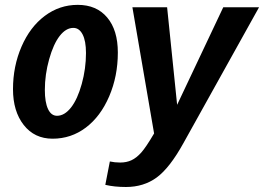

<svg xmlns="http://www.w3.org/2000/svg" viewBox="-20 -558 1081 786"><path d="M462.4 -342.8Q462.4 -246.1 427 -163.6Q391.6 -81.1 331.3 -35.6Q271 9.8 195.3 9.8Q121.1 9.8 77.1 -46.4Q33.2 -102.5 33.2 -192.9Q33.2 -286.6 68.1 -367.2Q103 -447.8 163.3 -492.9Q223.6 -538.1 298.3 -538.1Q375.5 -538.1 418.9 -486.3Q462.4 -434.6 462.4 -342.8ZM213.4 -84Q244.1 -84 270.8 -117.9Q297.4 -151.9 314.7 -214.4Q332 -276.9 332 -340.8Q332 -390.6 318.1 -417.2Q304.2 -443.8 280.3 -443.8Q250 -443.8 224.4 -410.9Q198.7 -377.9 181.2 -315.4Q163.6 -252.9 163.6 -189.5Q163.6 -139.6 176.5 -111.8Q189.5 -84 213.4 -84ZM495.6 207.5Q448.2 207.5 411.1 198.7L429.7 103Q449.7 107.4 472.2 107.4Q498 107.4 518.3 97.9Q538.6 88.4 558.1 66.7Q577.6 44.9 610.8 -11.7L522 -528.3H664.1L705.1 -128.9L894 -528.3H1040.5L731 27.8Q674.8 129.4 621.6 168.5Q568.4 207.5 495.6 207.5Z"/></svg>

Font: Liberation Sans
Style: Bold Italic
Weight: 700
Italic angle: -12°
Designer: Steve Matteson
Foundry: Ascender Corporation
Version: Version 2.1.5